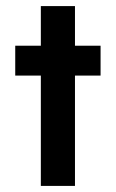

<svg xmlns="http://www.w3.org/2000/svg" viewBox="-20 -610 380 630"><path d="M114 -590V-460H30V-362H114V0H226V-362H310V-460H226V-590Z"/></svg>

Font: KT Kiyosuna Sans Bold
Style: Regular
Weight: 700
Designer: [Zen Kaku Gothic] Yoshimichi Ohira
Version: Version 1.010;Glyphs 3.1.2 (3151)